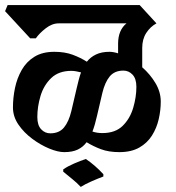

<svg xmlns="http://www.w3.org/2000/svg" viewBox="-33 -659 693 756"><path d="M-3 -639H517L583 -567Q559 -554 543 -529.5Q527 -505 527 -470V-394Q558 -367 579 -332Q600 -297 600 -259Q600 -225 592 -190Q584 -155 565.5 -125.5Q547 -96 515.5 -78Q484 -60 437 -60Q395 -60 364.5 -71.5Q334 -83 308 -99Q294 -80 273 -70Q252 -60 220 -60Q195 -60 161 -74Q127 -88 94 -112.5Q61 -137 39.5 -168.5Q18 -200 18 -236Q18 -274 26 -312.5Q34 -351 52.5 -383.5Q71 -416 102.5 -435.5Q134 -455 181 -455Q222 -455 253 -443.5Q284 -432 309 -416Q323 -434 345 -444.5Q367 -455 398 -455Q413 -455 432 -449V-487Q432 -540 465 -567H198Q172 -567 147 -547.5Q122 -528 108 -508H86L-13 -615ZM349 -203Q341 -167 331 -141Q349 -135 370 -135Q421 -135 450 -163.5Q479 -192 491.5 -234.5Q504 -277 504 -317Q504 -349 489 -365Q474 -381 453 -381Q418 -381 399 -358Q380 -335 370 -293ZM269 -312Q273 -329 277 -344.5Q281 -360 286 -374Q277 -376 267.5 -378Q258 -380 248 -380Q198 -380 168.5 -351.5Q139 -323 126.5 -281Q114 -239 114 -198Q114 -166 129 -150Q144 -134 165 -134Q200 -134 219 -157Q238 -180 248 -222ZM216 8Q233 -4 258.5 -15Q284 -26 305 -33Q342 -8 374 27V36Q355 43 328.5 54.5Q302 66 285 77Q269 60 251.5 46Q234 32 216 17Z"/></svg>

Font: Jaini Purva
Style: Regular
Weight: 400
Designer: Maithili Shingre, Girish Dalvi (Devanagari), Taresh Vohra (Latin)
Foundry: Ek Type
Version: Version 2.000; ttfautohint (v1.8.4.7-5d5b)